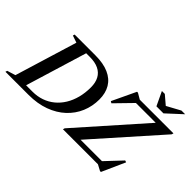

<svg xmlns="http://www.w3.org/2000/svg" viewBox="-167 -1301 1748 1748"><g transform="rotate(45 707.0 -427.0)"><path d="M270.5 -46Q332.5 -46 386 -64.8Q439.5 -83.5 482.5 -119Q525.5 -154.5 556 -204.2Q586.5 -254 602.8 -316Q619 -378 619 -449.5Q619 -511 596.2 -553.2Q573.5 -595.5 528.2 -617.2Q483 -639 414.5 -639H305.5L308.5 -685H440.5Q544.5 -685 613.5 -654.2Q682.5 -623.5 717 -565.8Q751.5 -508 751.5 -426.5Q751.5 -338.5 718.8 -261Q686 -183.5 623.2 -125Q560.5 -66.5 470.2 -33.2Q380 0 265.5 0H99L119 -46ZM237.5 -644 169 -667.5 174 -685H382.5L174 0H-32L-26.5 -17.5L54 -42.5ZM1446.5 -685 1441 -667.5 871.5 -26 822 -46H1165L1310 -200L1328 -194L1227.5 30.5H1216L1159 0H708.5L713.5 -17.5L1282 -659.5L1356.5 -639H1009L853 -479L835.5 -489.5L944 -718.5H955.5L1013 -685ZM1398.5 -883.5 1253 -749.5H1162.5L1099 -883.5H1136.5L1231 -803H1203L1351 -883.5Z"/></g></svg>

Font: Newsreader 36pt SemiBold
Style: Italic
Weight: 600
Italic angle: -17°
Designer: Hugues Gentile
Foundry: Production Type
Version: Version 1.003